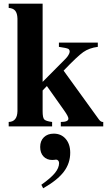

<svg xmlns="http://www.w3.org/2000/svg" viewBox="-20 -682 596 1036"><path d="M507.8 -452.1V-429.2Q461.4 -423.3 429.4 -400.9Q397.5 -378.4 323.2 -300.8L513.2 -38.1Q524.4 -22.5 537.1 -23.9V0H308.1V-23.9Q349.1 -23.9 349.1 -42Q349.1 -53.7 326.2 -85.9L232.9 -217.8L210 -193.8V-82Q210 -47.4 218.5 -37.8Q227.1 -28.3 261.2 -23.9V0H26.9V-23.9Q72.8 -25.4 74.2 -82V-582Q73.2 -610.8 62 -624.3Q50.8 -637.7 26.9 -639.2V-662.1H210V-240.2L335 -366.2Q343.3 -374.5 349.6 -385.5Q356 -396.5 356 -402.8Q356 -413.1 349.1 -418Q339.8 -423.3 297.9 -429.2V-452.1ZM212.9 334 203.1 314.9Q252.9 279.8 275.9 252Q298.8 224.1 298.8 198.2Q298.8 189.9 294.2 184.6Q289.6 179.2 282.2 179.2Q277.8 179.2 275.9 180.2Q270 181.2 262.2 181.2Q232.4 181.2 214.6 162.1Q196.8 143.1 196.8 110.8Q196.8 78.1 216.8 58.6Q236.8 39.1 270 39.1Q310.1 39.1 334.5 67.4Q358.9 95.7 358.9 142.1Q358.9 199.2 324.2 244.9Q289.6 290.5 212.9 334Z"/></svg>

Font: Accordance
Style: Bold
Weight: 700
Version: Version 1.2 (build January 31, 2020) Miklal Software Solutio